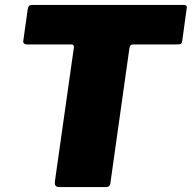

<svg xmlns="http://www.w3.org/2000/svg" viewBox="-20 -762 781 782"><path d="M93 -725Q95 -735 99 -738.5Q103 -742 116 -742H724Q737 -742 739.5 -738Q742 -734 740 -725L722 -594Q721 -586 716.5 -583.5Q712 -581 702 -581H525Q515 -581 512 -577.5Q509 -574 507 -565L430 -19Q429 -8 424 -4Q419 0 411 0H223Q210 0 206 -6Q202 -12 204 -26L281 -569Q282 -581 271 -581H92Q72 -581 75 -597Z"/></svg>

Font: Libre Franklin Thin Black
Style: Italic
Weight: 900
Italic angle: -8°
Version: Version 2.000